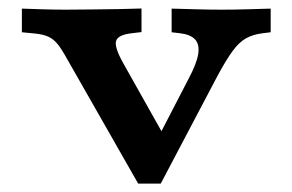

<svg xmlns="http://www.w3.org/2000/svg" viewBox="-20 -437 699 459"><path d="M310.3 1.9 140 -296.7Q127.9 -318.7 118.3 -330.9Q108.6 -343.1 96 -349.1Q83.3 -355.1 61 -357.1L32.3 -359.9V-416.4Q51.1 -415.6 81.2 -414.8Q111.3 -413.9 133.8 -413.9H138H138.2Q163.9 -413.9 198.8 -414.4Q233.8 -414.8 266.5 -415.3Q299.3 -415.9 318.3 -416.7V-360.3L294.8 -357.5Q262.6 -353.8 257.7 -339.7Q252.7 -325.6 273.9 -287.2L381.9 -95.1L347.5 -87.6L431.1 -249.2Q450.4 -285.5 453.9 -308.3Q457.3 -331.1 446.2 -342.9Q435.1 -354.6 410.4 -357.5L390.3 -359.9V-416.4Q418.1 -415.6 449 -414.8Q479.9 -413.9 510.6 -413.9Q541.3 -413.9 570.9 -414.8Q600.4 -415.6 627.1 -416.4V-359.9L607.8 -357.5Q585 -354.7 568.5 -345.6Q552 -336.6 536.7 -315.8Q521.3 -295.1 500.6 -256.8L364.3 1.9Z"/></svg>

Font: Playfair 5pt SemiExpanded Light
Style: Regular
Weight: 300
Width: 6
Designer: Claus Eggers Sørensen
Foundry: Claus Eggers Sørensen
Version: Version 2.203